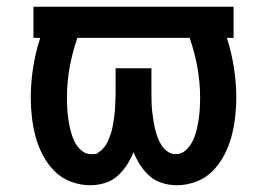

<svg xmlns="http://www.w3.org/2000/svg" viewBox="-20 -540 790 568"><path d="M247 8Q218 8 190 -2.5Q162 -13 141.5 -33.5Q121 -54 107 -80.5Q93 -107 85.5 -135Q78 -163 74.5 -192Q71 -221 71 -250Q71 -295 78 -340Q85 -385 99 -428H79V-520H671V-428H651Q665 -385 672 -340Q679 -295 679 -250Q679 -221 675.5 -192Q672 -163 664.5 -135Q657 -107 643 -80.5Q629 -54 608.5 -33.5Q588 -13 560 -2.5Q532 8 503 8Q481 8 460 1.5Q439 -5 423 -19Q407 -33 395 -51.5Q383 -70 375 -90Q367 -70 355 -51.5Q343 -33 327 -19Q311 -5 290 1.5Q269 8 247 8ZM250 -84Q266 -84 267.5 -86Q269 -88 274.5 -91.5Q280 -95 284 -99.5Q288 -104 292 -109.5Q296 -115 298.5 -121Q301 -127 303.5 -133Q306 -139 308 -145Q310 -151 311.5 -157.5Q313 -164 314 -170Q315 -176 316 -182.5Q317 -189 318 -195.5Q319 -202 319.5 -208.5Q320 -215 320.5 -221.5Q321 -228 321 -234.5Q321 -241 321.5 -247.5Q322 -254 322 -260V-338H428V-260Q428 -247 428.5 -234Q429 -221 430.5 -208Q432 -195 434 -182.5Q436 -170 439 -157.5Q442 -145 446.5 -133Q451 -121 458 -110Q465 -99 476 -91.5Q487 -84 500 -84Q517 -84 529.5 -95.5Q542 -107 549.5 -122Q557 -137 561 -153Q565 -169 567.5 -185Q570 -201 571 -217.5Q572 -234 572 -251Q572 -296 564 -340.5Q556 -385 541 -428H209Q194 -385 186 -340.5Q178 -296 178 -251Q178 -234 179 -217.5Q180 -201 182.5 -185Q185 -169 189 -153Q193 -137 200 -122Q207 -107 220 -95.5Q233 -84 250 -84Z"/></svg>

Font: Iosevka Etoile Semibold
Style: Regular
Weight: 600
Designer: Belleve Invis
Foundry: Belleve Invis
Version: Version 22.1.2; ttfautohint (v1.8.4)